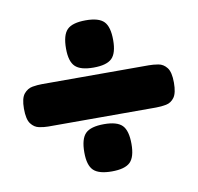

<svg xmlns="http://www.w3.org/2000/svg" viewBox="-66 -605 701 681"><g transform="rotate(-10 284.5 -265.0)"><path d="M89 -189Q74 -189 56.5 -192.5Q39 -196 27 -212Q15 -228 15 -266Q15 -304 28 -319.5Q41 -335 59 -338Q77 -341 93 -341H478Q494 -341 512 -338Q530 -335 542.5 -319Q555 -303 555 -265Q555 -228 543.5 -212Q532 -196 514 -192.5Q496 -189 477 -189ZM284 7Q237 7 218 -11.5Q199 -30 199 -76Q199 -125 218 -144Q237 -163 285 -163Q332 -163 350.5 -144Q369 -125 369 -77Q369 -30 350 -11.5Q331 7 284 7ZM284 -367Q237 -367 218 -385.5Q199 -404 199 -450Q199 -499 218 -518Q237 -537 285 -537Q332 -537 350.5 -518Q369 -499 369 -451Q369 -404 350 -385.5Q331 -367 284 -367Z"/></g></svg>

Font: Fredoka SemiExpanded
Style: Bold
Weight: 700
Width: 6
Designer: Ben Nathan
Foundry: Milena B. Brandão, Ben Nathan
Version: Version 2.001